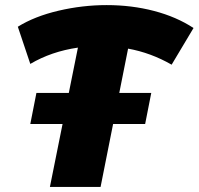

<svg xmlns="http://www.w3.org/2000/svg" viewBox="-20 -734 780 754"><path d="M654 -480Q572 -527 483 -543L375 0H176L286 -547Q182 -532 99 -483L50 -629Q116 -670 210 -692Q304 -714 399 -714Q497 -714 585 -691Q673 -668 740 -624ZM123 -369H574L550 -247H99Z"/></svg>

Font: Montserrat Alternates ExtraBold
Style: Italic
Weight: 800
Italic angle: -11.3°
Designer: Julieta Ulanovsky
Foundry: Julieta Ulanovsky
Version: Version 7.200